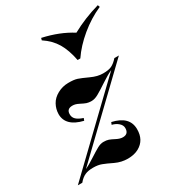

<svg xmlns="http://www.w3.org/2000/svg" viewBox="-246 -943 996 1078"><g transform="rotate(-30 251.5 -404.5)"><path d="M302.7 -106.9Q339.8 -106.9 339.8 -145.5Q339.8 -164.1 323.2 -178.7Q306.6 -193.4 282.2 -199.2L288.1 -213.9Q394 -190.4 394 -106.9Q394.5 -36.1 337.9 -4.9Q309.6 10.7 267.6 11.2Q225.6 11.2 187.5 -6.8Q149.4 -25.4 126 -34.2Q103.5 -43 71.3 -43Q39.1 -43 18.6 -33.7Q-2.9 -24.4 -22.9 0H-51.8L434.1 -466.8Q405.3 -454.1 362.8 -425.8Q320.3 -397.5 296.4 -384.3Q272.5 -371.1 252.9 -371.1Q233.4 -371.1 220.7 -375.5Q208 -379.9 185.5 -391.6Q163.1 -403.3 145 -402.8Q107.9 -402.8 107.9 -368.2Q107.4 -347.7 122.1 -334Q136.7 -320.3 166 -311L160.2 -295.9Q54.2 -321.3 54.2 -399.9Q54.7 -432.6 70.3 -460.9Q85.9 -489.3 118.2 -506.8Q150.4 -524.4 187.5 -524.9Q224.6 -525.4 245.6 -518.6Q266.6 -511.7 308.6 -492.2Q350.6 -472.7 385.7 -473.1Q420.9 -472.7 441.4 -482.4Q461.9 -492.2 482.9 -516.1H512.2L33.2 -56.2Q57.6 -67.4 95.2 -91.8Q132.8 -116.2 154.3 -127.9Q175.8 -139.6 194.8 -139.2Q213.9 -139.2 226.6 -134.8Q239.3 -130.4 261.7 -118.7Q284.2 -106.9 302.7 -106.9ZM183.6 -819.8Q291.5 -795.9 369.6 -746.1Q454.1 -792.5 550.8 -819.8L555.7 -806.2Q483.4 -774.4 419.9 -721.7Q356.4 -668.9 316.4 -609.9H298.8Q285.2 -680.7 257.8 -726.6Q230.5 -772.5 179.7 -806.2Z"/></g></svg>

Font: PlayfairDisplay-BoldItalic
Style: Bold Italic
Weight: 700
Italic angle: -14.9847°
Designer: Claus Eggers Sørensen
Foundry: Claus Eggers Sørensen
Version: Version 1.002;PS 001.002;hotconv 1.0.70;makeotf.lib2.5.58329